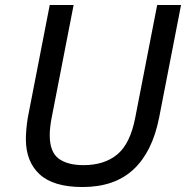

<svg xmlns="http://www.w3.org/2000/svg" viewBox="-20 -740 748 772"><path d="M84 -181Q84 -198 86 -221Q88 -244 92 -268L180 -720H276L188 -268Q184 -248 182 -230Q180 -212 180 -196Q180 -130 215 -103Q250 -76 316 -76Q400 -76 452 -119.5Q504 -163 524 -268L612 -720H708L620 -268Q593 -130 517 -59Q441 12 312 12Q195 12 139.5 -39Q84 -90 84 -181Z"/></svg>

Font: Kufam
Style: Italic
Weight: 400
Italic angle: -11°
Designer: Artur Schmal
Foundry: Original Type
Version: Version 1.301; ttfautohint (v1.8.3)